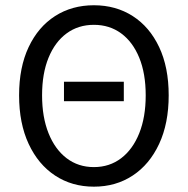

<svg xmlns="http://www.w3.org/2000/svg" viewBox="-20 -688 704 720"><path d="M219.9 -308.6V-381.5H444.3V-308.6ZM332.1 12Q249.7 12 186.4 -29.8Q123.2 -71.5 87.4 -148.5Q51.6 -225.4 51.6 -330.5Q51.6 -435.6 87.4 -511.4Q123.2 -587.2 186.4 -627.7Q249.7 -668.3 332.1 -668.3Q414.5 -668.3 477.8 -627.7Q541 -587.2 576.8 -511.4Q612.6 -435.6 612.6 -330.5Q612.6 -225.4 576.8 -148.5Q541 -71.5 477.8 -29.8Q414.5 12 332.1 12ZM332.1 -61.4Q390.7 -61.4 434.4 -94.7Q478 -128 502.2 -188.4Q526.4 -248.8 526.4 -330.5Q526.4 -412.3 502.2 -471.5Q478 -530.7 434.4 -562.8Q390.7 -594.9 332.1 -594.9Q273.5 -594.9 229.8 -562.8Q186.2 -530.7 162 -471.5Q137.8 -412.3 137.8 -330.5Q137.8 -248.8 162 -188.4Q186.2 -128 229.8 -94.7Q273.5 -61.4 332.1 -61.4Z"/></svg>

Font: Source Sans 3 VF
Style: Regular
Weight: 200
Designer: Paul D. Hunt
Foundry: Adobe
Version: Version 3.046;hotconv 1.0.118;makeotfexe 2.5.65603